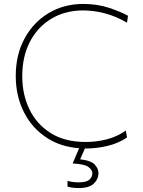

<svg xmlns="http://www.w3.org/2000/svg" viewBox="-20 -745 726 975"><path d="M417 9Q306 9 226 -40Q146 -89 103 -172.5Q60 -256 60 -359Q60 -467.5 105 -550Q150 -632.5 227.5 -678.8Q305 -725 403 -725Q475 -725 535.2 -704.8Q595.5 -684.5 630 -665L625 -630Q567.5 -663 511.8 -677.5Q456 -692 402 -692Q311.5 -692 241.8 -650.5Q172 -609 132.5 -534Q93 -459 93 -358Q93 -265.5 129.5 -189.8Q166 -114 237.8 -69Q309.5 -24 415 -24Q469 -24 521.5 -37.2Q574 -50.5 619 -82L625 -47Q583 -18 527.8 -4.5Q472.5 9 417 9ZM379 210Q349.5 210 323 203V173Q330.5 176 345.8 178.5Q361 181 379 181Q419.5 181 434.2 167.2Q449 153.5 449 135Q449 119 430.2 103.8Q411.5 88.5 349 85L390 -12H415V0L387 64Q443.5 70.5 461.8 91.5Q480 112.5 480 133Q480 164.5 456.5 187.2Q433 210 379 210Z"/></svg>

Font: Heraclito Thin
Style: Regular
Weight: 100
Designer: Kostas Bartsokas (font) & Cristiano Sobral (main changes)
Foundry: Kostas Bartsokas (font) & Cristiano Sobral (main changes)
Version: Version 1.00;July 8, 2020;FontCreator 13.0.0.2655 64-bit